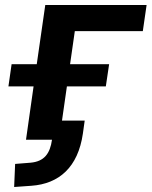

<svg xmlns="http://www.w3.org/2000/svg" viewBox="-20 -559 606 768"><path d="M105.5 184.1C216.3 176.3 292 109.9 311.5 -24.4L318.8 -76.7H228L247.6 -213.4H403.3L416.5 -302.2H260.3L279.3 -434.6H551.3L566.4 -539.1H161.1L127 -302.2H26.4L13.7 -213.4H114.3L84 0H188C180.2 55.2 157.2 86.9 102.1 91.8L40.5 96.7L36.6 189Z"/></svg>

Font: Winston SemiBold
Style: Italic
Weight: 600
Italic angle: -8.13011°
Designer: Vernon Adams, Kim Jin-seong, David Berlow, Cristiano Sobral
Foundry: The Winston Project Authors
Version: Version 3.004